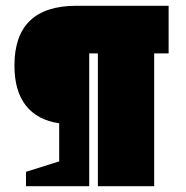

<svg xmlns="http://www.w3.org/2000/svg" viewBox="-20 -645 644 665"><path d="M70 -50 185 -86V-218Q109 -229 69.5 -279.5Q30 -330 30 -418Q30 -625 245 -625H564V-460H514V0H319V-460H289V0H70Z"/></svg>

Font: Changa ExtraLight ExtraBold
Style: Regular
Weight: 800
Version: Version 3.002; ttfautohint (v1.8.2)